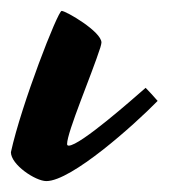

<svg xmlns="http://www.w3.org/2000/svg" viewBox="-76 -305 309 352"><path d="M9 27C55 27 170 -76 213 -120C206 -128 197 -138 191 -144C168 -124 71 -38 50 -38C48 -38 47 -39 47 -41C47 -63 92 -168 108 -218C109 -222 110 -225 110 -227C110 -247 45 -285 37 -285C30 -285 -37 -113 -56 -26C-56 -3 -11 27 9 27Z"/></svg>

Font: Yesteryear
Style: Regular
Weight: 400
Designer: Astigmatic (AOETI)
Foundry: Astigmatic (AOETI)
Version: Version 1.000